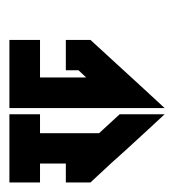

<svg xmlns="http://www.w3.org/2000/svg" viewBox="-2 -378 357 392"><g transform="rotate(-90 176.0 -181.5)"><path d="M151.9 -340.3V-277.8V-115.2V-23.4L188 -62.5L291 -174.8V-225.1H229V-199.2L214.4 -183.6V-277.8H291V-340.3H214.4ZM0 -340.3V-277.8H38.6V-225.1H0V-174.8L38.6 -133.3L43 -128.4L64.9 -104L103 -62.5L139.2 -23.4V-115.2L100.6 -157.2V-277.8H139.2V-340.3Z"/></g></svg>

Font: Oshawa
Style: Regular
Weight: 400
Designer: Sadat Fauzi
Foundry: Intuisi Creative
Version: Version 001.000